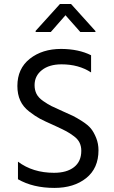

<svg xmlns="http://www.w3.org/2000/svg" viewBox="-20 -922 564 949"><path d="M430.2 -648.9Q369.1 -679.7 282.2 -680.2Q189 -680.2 127.4 -631.6Q65.9 -583 65.9 -497.1Q65.9 -456.1 80.1 -425Q94.2 -394 124.5 -370.6Q154.8 -347.2 177.5 -335.2Q200.2 -323.2 243.2 -304.2Q255.4 -298.8 261.2 -295.9Q291 -282.2 308.6 -272.7Q326.2 -263.2 345.7 -248.5Q365.2 -233.9 373.5 -216.3Q381.8 -198.7 381.8 -176.8Q381.8 -124 345.9 -95.9Q310.1 -67.9 247.1 -67.9Q142.1 -67.9 68.8 -123V-36.1Q143.1 6.8 249 6.8Q345.2 6.8 406 -41.7Q466.8 -90.3 466.8 -179.2Q466.8 -211.9 455.3 -240.5Q443.8 -269 429.4 -286.6Q415 -304.2 386.5 -322.5Q357.9 -340.8 340.1 -349.4Q322.3 -357.9 288.1 -373Q252 -389.2 234.9 -397.5Q217.8 -405.8 193.8 -422.4Q169.9 -439 160.4 -458Q150.9 -477.1 150.9 -501Q150.9 -546.9 187 -575.4Q223.1 -604 284.2 -604Q369.1 -604 430.2 -564ZM451.7 -768.6 331.1 -902.3H276.4L156.2 -769.5V-763.7H231L303.7 -846.7L377 -763.7H451.7Z"/></svg>

Font: FAU Chimera
Style: Regular
Weight: 400
Version: Version 1.002;hotconv 1.0.117;makeotfexe 2.5.65602